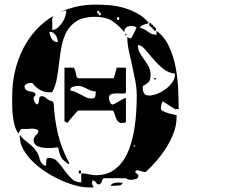

<svg xmlns="http://www.w3.org/2000/svg" viewBox="-20 -787 1040 834"><path d="M687 -347Q682 -338 680.5 -331Q679 -324 679 -315Q679 -309 688 -304.5Q697 -300 709 -296Q721 -292 732 -290Q743 -288 747 -287V-277Q747 -244 734.5 -210.5Q722 -177 702.5 -146Q683 -115 659.5 -88Q636 -61 613 -40H607Q605 -40 593.5 -43Q582 -46 580 -47H573Q568 -44 567 -40L580 -27Q581 -26 581 -23Q581 -13 570 -9.5Q559 -6 551 -6Q543 -6 538 -7Q533 -8 527 -13H433Q426 -13 423 -1.5Q420 10 413 13Q413 14 410 14Q404 14 401.5 11.5Q399 9 397 5.5Q395 2 391.5 -0.5Q388 -3 381 -3Q381 4 380 5.5Q379 7 379 8.5Q379 10 380.5 13.5Q382 17 387 27H363Q339 27 307.5 18.5Q276 10 243 -5Q210 -20 178.5 -40.5Q147 -61 122 -85.5Q97 -110 81.5 -137.5Q66 -165 66 -193Q66 -198 67 -200Q76 -188 84.5 -181Q93 -174 102 -167Q111 -160 120.5 -151Q130 -142 140 -127Q147 -116 149 -108.5Q151 -101 152.5 -95Q154 -89 158 -82.5Q162 -76 173 -67Q180 -68 180.5 -73.5Q181 -79 181 -85Q181 -91 182.5 -96Q184 -101 194 -101Q216 -101 230.5 -84.5Q245 -68 259.5 -48Q274 -28 290.5 -11.5Q307 5 333 5V-34Q350 -34 365.5 -30Q381 -26 398 -26Q438 -26 467 -43.5Q496 -61 515.5 -90Q535 -119 546.5 -155.5Q558 -192 564 -230Q570 -268 572 -304.5Q574 -341 574 -370Q574 -403 567.5 -437Q561 -471 553.5 -504Q546 -537 539.5 -567.5Q533 -598 533 -623V-627Q534 -625 539.5 -622.5Q545 -620 547 -620Q549 -620 553 -626.5Q557 -633 561 -641.5Q565 -650 568.5 -657.5Q572 -665 573 -667Q567 -672 562 -673Q557 -674 550 -674Q537 -674 528.5 -668Q520 -662 520 -647Q491 -682 464 -698Q437 -714 393 -714Q344 -714 315.5 -697Q287 -680 271 -652Q255 -624 248 -588.5Q241 -553 237 -516.5Q233 -480 227 -446Q221 -412 207 -387Q181 -383 158 -394.5Q135 -406 120 -427H110Q104 -427 94 -421.5Q84 -416 87 -407Q89 -398 96.5 -394.5Q104 -391 112.5 -389.5Q121 -388 127.5 -385.5Q134 -383 134 -377Q134 -371 130 -369Q126 -367 126 -360Q126 -344 140 -333Q147 -336 148 -342Q149 -348 149.5 -354Q150 -360 152 -364.5Q154 -369 163 -369Q169 -369 173 -366.5Q177 -364 181.5 -360Q186 -356 192 -352.5Q198 -349 207 -347Q208 -346 210.5 -343.5Q213 -341 213 -340Q217 -268 231.5 -206Q246 -144 280 -80V-73Q256 -87 246.5 -103Q237 -119 233 -147Q223 -146 205 -144.5Q187 -143 169.5 -145Q152 -147 139 -154.5Q126 -162 126 -180Q126 -186 129.5 -191Q133 -196 136.5 -200Q140 -204 143.5 -208Q147 -212 147 -217Q147 -222 140 -224.5Q133 -227 125 -228Q115 -229 103 -227H73Q68 -223 65 -217.5Q62 -212 60 -207Q49 -222 43.5 -242.5Q38 -263 35.5 -285.5Q33 -308 33 -330Q33 -352 33 -370Q33 -427 45.5 -479.5Q58 -532 81.5 -577.5Q105 -623 139 -659.5Q173 -696 217 -721Q207 -714 207 -707V-657Q219 -657 230 -666Q241 -675 249.5 -687.5Q258 -700 263 -714.5Q268 -729 268 -741Q258 -741 239 -733Q310 -767 397 -767Q427 -767 459 -764Q491 -761 521 -752Q551 -743 578.5 -727.5Q606 -712 627 -687Q617 -684 605 -680Q593 -676 587 -667Q608 -661 624 -648.5Q640 -636 660 -636V-653Q695 -627 714.5 -584.5Q734 -542 743 -494.5Q752 -447 754 -399Q756 -351 756 -313H740ZM408 -727Q408 -720 413 -720Q418 -720 418 -726.5Q418 -733 413 -733H412Q412 -740 407 -740Q402 -740 402 -733.5Q402 -727 407 -727ZM412 -733Q408 -733 408 -727Q412 -727 412 -733ZM220 -723Q219 -722 218.5 -722Q218 -722 217 -721ZM493 -700Q498 -700 498 -706.5Q498 -713 493 -713Q488 -713 488 -706.5Q488 -700 493 -700ZM647 -660Q640 -660 642 -667H640Q635 -667 635 -673H633Q628 -673 628 -680Q628 -687 633 -687Q638 -687 638 -680H640Q647 -680 645 -673H647Q652 -673 652 -667H653Q658 -667 658 -660Q658 -653 653 -653Q648 -653 648 -660ZM195 -649Q195 -634 204.5 -619Q214 -604 231 -604Q231 -620 221.5 -634.5Q212 -649 195 -649ZM527 -640Q530 -639 530 -636.5Q530 -634 527 -633Q524 -633 524 -637Q524 -641 527 -640ZM600 -410Q600 -390 606 -381Q612 -372 628 -372Q643 -372 662.5 -379.5Q682 -387 699.5 -400Q717 -413 728.5 -429.5Q740 -446 740 -463V-467Q711 -470 687.5 -489.5Q664 -509 645 -531.5Q626 -554 610 -572.5Q594 -591 579 -591Q579 -572 587.5 -557Q596 -542 606.5 -528Q617 -514 625.5 -498.5Q634 -483 634 -462Q634 -444 628.5 -434.5Q623 -425 600 -413ZM487 -493H527V-387Q527 -380 515.5 -380.5Q504 -381 490 -381.5Q476 -382 464.5 -378.5Q453 -375 453 -361Q453 -354 457.5 -343.5Q462 -333 470 -333Q472 -333 479.5 -337Q487 -341 495.5 -346Q504 -351 511 -355Q518 -359 520 -360Q522 -361 527 -361V-260Q527 -254 520 -253.5Q513 -253 510 -253Q497 -253 491 -261.5Q485 -270 481.5 -280Q478 -290 475.5 -298.5Q473 -307 467 -307H320Q319 -307 311.5 -299Q304 -291 295.5 -281Q287 -271 280 -262.5Q273 -254 273 -253L260 -260V-493H300Q301 -493 303.5 -488Q306 -483 307 -480Q307 -478 310 -466.5Q313 -455 313 -453Q314 -452 316.5 -449.5Q319 -447 320 -447H473Q474 -447 476.5 -454.5Q479 -462 480 -467ZM647 -447H660L653 -440ZM376 -359Q391 -359 393.5 -367Q396 -375 396 -390Q384 -390 375 -393.5Q366 -397 357.5 -401.5Q349 -406 340 -410Q331 -414 320 -414Q313 -414 299.5 -411Q286 -408 286 -397Q286 -394 287 -393Q299 -392 310.5 -386.5Q322 -381 333 -375Q344 -369 354.5 -364Q365 -359 376 -359ZM560 -153Q561 -150 563.5 -150Q566 -150 567 -153Q567 -156 563 -156Q559 -156 560 -153ZM327 -33Q322 -33 322 -40Q322 -47 327 -47Q332 -47 332 -40Q332 -33 327 -33ZM460 20Q466 10 476 8Q486 6 497 6L513 7Q509 18 494.5 19Q480 20 470 20Z"/></svg>

Font: Genkaimincho
Style: Regular
Weight: 800
Designer: Dr. Ken Lunde (project architect, glyph set definition & overall production); Masataka HATTORI \u670D \u90E8 \u6B63 \u8C
Foundry: Adobe Systems Incorporated
Version: Version 1.00